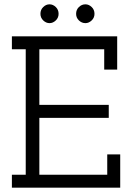

<svg xmlns="http://www.w3.org/2000/svg" viewBox="-20 -868 611 888"><path d="M536 0V-154H476V-60H162V-323H483V-383H162V-640H462V-546H522V-700H35V-640H99V-60H35V0ZM417 -804Q417 -823 404 -835.5Q391 -848 375 -848Q358 -848 345 -835.5Q332 -823 332 -804Q332 -786 345 -773.5Q358 -761 375 -761Q391 -761 404 -773.5Q417 -786 417 -804ZM251 -804Q251 -823 238 -835.5Q225 -848 209 -848Q193 -848 180 -835.5Q167 -823 167 -804Q167 -786 180 -773.5Q193 -761 209 -761Q225 -761 238 -773.5Q251 -786 251 -804Z"/></svg>

Font: Josefin Slab Thin SemiBold
Style: Regular
Weight: 600
Version: Version 2.000